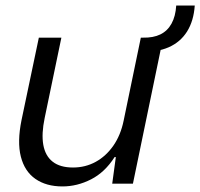

<svg xmlns="http://www.w3.org/2000/svg" viewBox="-20 -660 720 690"><path d="M204.4 10Q146 10 107.2 -17.1Q68.4 -44.1 54.9 -97.2Q41.4 -150.3 57.4 -228.7L119.6 -524.7H200.6L140.6 -236.3Q128.6 -179.4 135.6 -139.6Q142.7 -99.7 169.3 -78.9Q195.9 -58 242.4 -58Q286.7 -58 323.8 -78.3Q360.9 -98.6 387.3 -136.4Q413.7 -174.3 424.4 -226.7L486.1 -524.7H566.4L457.7 0H383.3L396.3 -95.6H391.9Q356.9 -40.7 307.1 -15.4Q257.3 10 204.4 10ZM483.6 -473.6 493.6 -524.7Q530.9 -523.9 556.4 -536.4Q582 -548.9 596.4 -575.1Q610.9 -601.3 613.3 -640H679.9Q676.1 -584.9 652.3 -546.8Q628.4 -508.7 586.1 -490.1Q543.7 -471.6 483.6 -473.6Z"/></svg>

Font: Mona Sans
Style: Italic
Weight: 200
Italic angle: -11.6951°
Designer: Deni Anggara
Foundry: GitHub
Version: Version 2.000